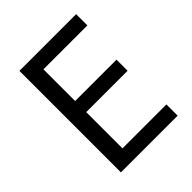

<svg xmlns="http://www.w3.org/2000/svg" viewBox="-199 -834 955 955"><g transform="rotate(-45 278.0 -357.0)"><path d="M496 0H97V-714H496V-635H187V-412H478V-334H187V-79H496Z"/></g></svg>

Font: Noto Sans Carian
Style: Regular
Weight: 400
Designer: Monotype Design Team
Foundry: Monotype Imaging Inc.
Version: Version 2.002; ttfautohint (v1.8.4.7-5d5b)